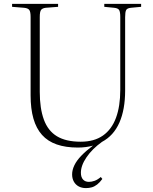

<svg xmlns="http://www.w3.org/2000/svg" viewBox="-20 -743 786 985"><path d="M421 222Q400 222 384 213.5Q368 205 359 189Q350 173 350 152Q350 129 361.5 105Q373 81 397 56Q421 31 457 4Q439 9 419.5 11.5Q400 14 379 14Q317 14 271 -2Q225 -18 195.5 -51Q166 -84 151.5 -134.5Q137 -185 137 -254V-656Q137 -682 130.5 -691.5Q124 -701 104 -703L42 -708V-723H278V-708L214 -703Q198 -701 191 -692.5Q184 -684 184 -656V-272Q184 -187 205 -129.5Q226 -72 272 -44Q318 -16 394 -16Q463 -16 508 -47.5Q553 -79 575 -138.5Q597 -198 597 -282V-656Q597 -681 591.5 -691Q586 -701 566 -703L515 -708V-723H704V-708L651 -703Q632 -701 627 -691Q622 -681 622 -655V-279Q622 -181 592.5 -114Q563 -47 503 -15Q453 21 424 63.5Q395 106 395 143Q395 166 406 178Q417 190 436 190Q450 190 465.5 184.5Q481 179 497 165L505 175Q492 193 478.5 203.5Q465 214 451 218Q437 222 421 222Z"/></svg>

Font: Literata 60pt ExtraLight
Style: Regular
Weight: 250
Designer: Latin by Veronika Burian and Jose Scaglione. Greek by Irene Vlachou. Cyrillic by Vera Evstafieva.
Foundry: TypeTogether
Version: Version 3.103;gftools[0.9.29]